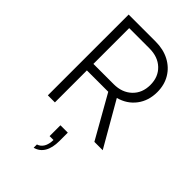

<svg xmlns="http://www.w3.org/2000/svg" viewBox="-307 -845 1252 1252"><g transform="rotate(45 319.0 -219.0)"><path d="M94 -745H344Q414 -745 468.5 -716.5Q523 -688 553.5 -637Q584 -586 584 -520Q584 -440 541 -383Q498 -326 424 -306L600 0H523L356 -295H159V0H94ZM346 -355Q423 -355 471 -400.5Q519 -446 519 -521Q519 -595 471.5 -640Q424 -685 346 -685H159V-355ZM326 180H290V80H358V157Q358 220 335.5 258Q313 296 270 307V277Q296 269 310.5 244.5Q325 220 326 180Z"/></g></svg>

Font: Eudoxus Sans Light
Style: Regular
Weight: 300
Designer: Stijn de Vries
Foundry: tokotype
Version: Version 2.005